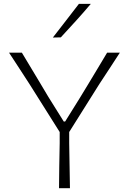

<svg xmlns="http://www.w3.org/2000/svg" viewBox="-20 -990 676 1010"><path d="M290.5 0Q291 -60 291.8 -115.8Q292.5 -171.5 294 -237V-295.5L135 -548Q110.5 -586 85 -625Q59.5 -664 27.5 -713H95Q125.5 -662 148 -624.8Q170.5 -587.5 190.5 -554Q210.5 -520.5 234 -481L315.5 -350.5H322.5L401 -476.5Q426 -517.5 447 -552.2Q468 -587 490.5 -624.5Q513 -662 543.5 -713H610.5Q583 -671 556 -629.2Q529 -587.5 503 -548.5L344 -295.5V-237Q345 -171.5 346 -116Q347 -60.5 348 0ZM258 -792.5Q292.5 -837 326.8 -881.2Q361 -925.5 395 -969.5H457.5Q421 -926 380.8 -881.8Q340.5 -837.5 300 -793.5Z"/></svg>

Font: Commissioner Loud ExtraLight
Style: Regular
Weight: 200
Designer: Kostas Bartsokas
Foundry: Kostas Bartsokas
Version: Version 1.000; ttfautohint (v1.8.3)